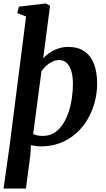

<svg xmlns="http://www.w3.org/2000/svg" viewBox="-28 -837 615 1111"><path d="M-7.5 254 27.5 6.5 123 -741.5 72 -761 81.5 -798.5 237.5 -817 261.5 -803.5 222 -500Q237.5 -517 259.5 -532Q281.5 -547 308.8 -556.2Q336 -565.5 367.5 -565.5Q423.5 -565.5 460.2 -540.2Q497 -515 515.5 -467.8Q534 -420.5 534 -354.5Q534 -298.5 519.8 -245Q505.5 -191.5 478 -145.2Q450.5 -99 410.8 -64Q371 -29 320.2 -9.5Q269.5 10 208.5 10Q194.5 10 179.8 8Q165 6 151.5 3L147 65.5L122 254ZM220 -50.5Q257 -50.5 285.5 -68.2Q314 -86 334.5 -116.5Q355 -147 368.2 -186.2Q381.5 -225.5 387.8 -268.8Q394 -312 394 -354.5Q394 -393 385.2 -423.5Q376.5 -454 359.2 -471.8Q342 -489.5 315.5 -489.5Q293.5 -489.5 273.8 -479.8Q254 -470 238.2 -455.5Q222.5 -441 212 -425.5L164 -62Q175.5 -55.5 190 -53Q204.5 -50.5 220 -50.5Z"/></svg>

Font: Merriweather 24pt
Style: Bold Italic
Weight: 700
Italic angle: -7.8°
Designer: Eben Sorkin
Foundry: Eben Sorkin
Version: Version 2.101